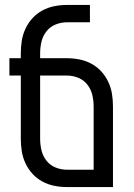

<svg xmlns="http://www.w3.org/2000/svg" viewBox="-20 -755 540 775"><path d="M436 0H250Q224 0 199 -5Q174 -10 151.5 -22Q129 -34 111.5 -53Q94 -72 83 -95.5Q72 -119 68 -144Q64 -169 64 -195V-450H18V-520H64V-540Q64 -566 68 -591Q72 -616 83 -639.5Q94 -663 111.5 -682Q129 -701 151.5 -713Q174 -725 199 -730Q224 -735 250 -735H343V-665H250Q226 -665 204 -656Q182 -647 167.5 -628.5Q153 -610 147.5 -587Q142 -564 142 -540V-520H250Q276 -520 301 -515Q326 -510 348.5 -498Q371 -486 388.5 -467Q406 -448 417 -424.5Q428 -401 432 -376Q436 -351 436 -325ZM250 -70H358V-325Q358 -349 352.5 -372Q347 -395 332.5 -413.5Q318 -432 296 -441Q274 -450 250 -450H142V-195Q142 -171 147.5 -148Q153 -125 167.5 -106.5Q182 -88 204 -79Q226 -70 250 -70Z"/></svg>

Font: HulyMono
Style: Regular
Weight: 400
Monospace: yes
Designer: Belleve Invis
Foundry: Belleve Invis
Version: Version 33.2.5; ttfautohint (v1.8.4)